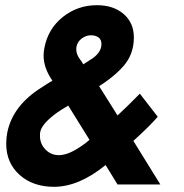

<svg xmlns="http://www.w3.org/2000/svg" viewBox="-20 -710 709 740"><path d="M4 -156Q4 -179 8 -199Q29 -304 142 -374L162 -387L182 -399Q148 -448 148 -496Q148 -510 151 -525Q165 -599 222 -644.5Q279 -690 354 -690Q417 -690 456.5 -656Q496 -622 496 -565Q496 -549 493 -532Q485 -489 456.5 -456Q428 -423 382 -391L362 -378L433 -265Q470 -299 519 -349L588 -260Q555 -222 494 -167L598 1H433L387 -74Q284 10 188 10Q107 10 55.5 -36Q4 -82 4 -156ZM134 -186Q134 -156 155 -134Q176 -112 207 -112Q243 -112 292 -146Q312 -159 325 -171L243 -303Q216 -287 203 -278Q141 -234 135 -201Q134 -196 134 -186ZM274 -520Q274 -507 280 -495Q283 -488 290 -479Q297 -470 301 -462Q334 -483 338 -486Q371 -510 371 -540Q371 -557 360 -565.5Q349 -574 330 -574Q312 -574 295.5 -562Q279 -550 275 -531Q274 -527 274 -520Z"/></svg>

Font: Teachers
Style: Bold Italic
Weight: 700
Designer: Alfredo Marco Pradil & Chank Diesel
Version: Version 0.009